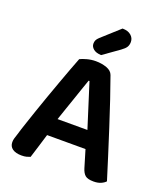

<svg xmlns="http://www.w3.org/2000/svg" viewBox="-151 -938 913 1052"><g transform="rotate(20 305.0 -411.5)"><path d="M416 -143H192Q181 -106 168.5 -66Q156 -26 148 0Q138 4 126.5 7Q115 10 98 10Q64 10 45 -3.5Q26 -17 26 -42Q26 -54 29.5 -65.5Q33 -77 38 -92Q46 -120 59.5 -159.5Q73 -199 88.5 -245.5Q104 -292 122 -341.5Q140 -391 156.5 -437.5Q173 -484 188.5 -524.5Q204 -565 215 -594Q228 -601 253.5 -608Q279 -615 305 -615Q340 -615 369 -604.5Q398 -594 406 -571Q426 -516 450 -444.5Q474 -373 498.5 -297Q523 -221 546 -148Q569 -75 587 -17Q577 -6 559.5 1.5Q542 9 518 9Q483 9 468.5 -3.5Q454 -16 446 -43ZM304 -501Q295 -476 284.5 -445Q274 -414 262.5 -380.5Q251 -347 239 -312.5Q227 -278 216 -245H390L309 -501ZM381 -833Q413 -833 431 -817.5Q449 -802 449 -779Q449 -762 441.5 -749.5Q434 -737 413 -722L320 -656Q291 -657 275 -670Q259 -683 259 -701Q259 -712 263 -721Q267 -730 278 -740Z"/></g></svg>

Font: Baloo Paaji 2 SemiBold
Style: Regular
Weight: 600
Designer: Shuchita Grover, Noopur Datye and Ek Type
Foundry: Ek Type
Version: Version 1.640;hotconv 1.0.111;makeotfexe 2.5.65597; ttfautoh